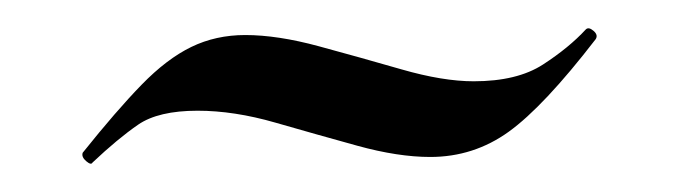

<svg xmlns="http://www.w3.org/2000/svg" viewBox="-20 -262 483 137"><path d="M46 -146Q45 -144 41.5 -147Q38 -150 39 -153Q63 -183 81 -201.5Q99 -220 116.5 -228.5Q134 -237 155 -237Q178 -237 207.5 -229Q237 -221 266.5 -212.5Q296 -204 318 -204Q349 -204 367.5 -216Q386 -228 398 -241Q400 -243 403.5 -240Q407 -237 405 -234Q368 -186 343 -168Q318 -150 287 -150Q264 -150 235 -158Q206 -166 176.5 -174.5Q147 -183 121 -183Q93 -183 78.5 -173Q64 -163 46 -146Z"/></svg>

Font: Cormorant Garamond Light SemiBold
Style: Italic
Weight: 600
Italic angle: -10°
Version: Version 4.001